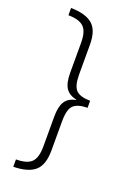

<svg xmlns="http://www.w3.org/2000/svg" viewBox="-164 -774 681 993"><g transform="rotate(20 176.0 -278.0)"><path d="M46.4 159.2V118.7Q106.9 118.7 131.8 94Q156.7 69.3 156.7 6.8V-156.7Q156.7 -212.9 174.8 -240.7Q192.9 -268.6 233.4 -276.4V-278.8Q192.9 -287.1 174.8 -314.7Q156.7 -342.3 156.7 -397.5V-563Q156.7 -626 131.1 -650.1Q105.5 -674.3 46.4 -674.8V-714.8Q127 -713.4 165 -681.2Q203.1 -648.9 203.1 -569.8V-405.8Q203.1 -342.8 225.6 -320.3Q248 -297.9 303.2 -297.4V-258.8Q249.5 -258.3 226.3 -236.3Q203.1 -214.4 203.1 -148.4V12.2Q203.1 91.3 165.8 124.5Q128.4 157.7 46.4 159.2Z"/></g></svg>

Font: Open Sans Condensed Light
Style: Regular
Weight: 300
Width: 3
Designer: Monotype Design Team
Foundry: Monotype Imaging Inc.
Version: Version 3.003; ttfautohint (v1.8.4)